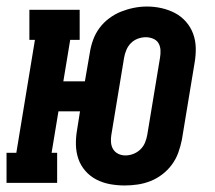

<svg xmlns="http://www.w3.org/2000/svg" viewBox="-37 -560 657 588"><path d="M345 8Q322 8 300 4Q278 0 258.5 -10Q239 -20 224.5 -36.5Q210 -53 203 -73.5Q196 -94 195.5 -116.5Q195 -139 199 -162L208 -219H142L121 -92H138V0H-17V-92H13L70 -438H53V-530H207V-438H178L157 -311H223L238 -398Q241 -418 248 -437.5Q255 -457 267.5 -474Q280 -491 297.5 -504Q315 -517 334 -524.5Q353 -532 373 -536Q393 -540 413 -540Q436 -540 458 -535Q480 -530 499 -520Q518 -510 532.5 -493.5Q547 -477 554.5 -456.5Q562 -436 562.5 -413.5Q563 -391 559 -368L520 -132Q516 -112 509 -92.5Q502 -73 489.5 -56Q477 -39 460 -26Q443 -13 424 -5.5Q405 2 385 5Q365 8 345 8ZM347 -84Q359 -84 371 -88.5Q383 -93 392.5 -102Q402 -111 407 -123Q412 -135 414 -147L453 -383Q455 -394 454.5 -406Q454 -418 448.5 -427.5Q443 -437 432 -441.5Q421 -446 410 -446Q397 -446 385 -441.5Q373 -437 364 -428Q355 -419 350 -407Q345 -395 343 -383L304 -147Q302 -136 303 -124Q304 -112 309.5 -103Q315 -94 325 -89Q335 -84 347 -84Z"/></svg>

Font: Iosevka Curly Slab SmBdExObl
Style: Regular
Weight: 600
Width: 7
Italic angle: -9°
Monospace: yes
Designer: Belleve Invis
Foundry: Belleve Invis
Version: Version 11.1.0; ttfautohint (v1.8.3)